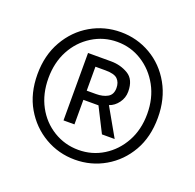

<svg xmlns="http://www.w3.org/2000/svg" viewBox="-86 -878 621 610"><g transform="rotate(20 224.5 -573.5)"><path d="M225 -358Q170 -358 123.5 -385Q77 -412 49 -460Q21 -508 21 -573Q21 -637 49 -686Q77 -735 123.5 -762Q170 -789 225 -789Q280 -789 326.5 -762Q373 -735 400.5 -686Q428 -637 428 -573Q428 -508 400.5 -460Q373 -412 326.5 -385Q280 -358 225 -358ZM225 -391Q271 -391 309 -414.5Q347 -438 369.5 -479Q392 -520 392 -573Q392 -626 369.5 -667Q347 -708 309 -732Q271 -756 225 -756Q179 -756 140.5 -732Q102 -708 80 -667Q58 -626 58 -573Q58 -520 80 -479Q102 -438 140.5 -414.5Q179 -391 225 -391ZM149 -463V-691H227Q259 -691 285 -675.5Q311 -660 311 -619Q311 -598 298.5 -581Q286 -564 268 -558L322 -463H279L237 -546H186V-463ZM186 -577H217Q241 -577 256.5 -586Q272 -595 272 -617Q272 -636 261 -647Q250 -658 220 -658H186Z"/></g></svg>

Font: Noto Sans SC Thin Light
Style: Regular
Weight: 300
Version: Version 2.004-H2;hotconv 1.0.118;makeotfexe 2.5.65603